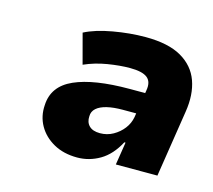

<svg xmlns="http://www.w3.org/2000/svg" viewBox="-60 -786 514 464"><g transform="rotate(15 197.5 -554.0)"><path d="M167 -392Q133 -392 108 -406Q83 -420 70 -443Q57 -466 59 -494Q61 -542 109.5 -563.5Q158 -585 247 -585H296L288 -532H244Q221 -532 204.5 -528Q188 -524 179 -516Q170 -508 170 -496Q169 -481 178 -472Q187 -463 205 -463Q223 -463 238 -471.5Q253 -480 263 -493Q273 -506 276 -522L287 -592Q291 -614 278.5 -624Q266 -634 235 -634Q210 -634 179.5 -629Q149 -624 122 -612L102 -687Q129 -701 171 -708.5Q213 -716 252 -716Q309 -716 342 -697Q375 -678 387 -644.5Q399 -611 392 -567L366 -400H262L271 -457H268Q250 -423 223.5 -407.5Q197 -392 167 -392Z"/></g></svg>

Font: Nunito Sans 10pt Black
Style: Italic
Weight: 900
Italic angle: -9°
Designer: Vernon Adams
Foundry: Vernon Adams
Version: Version 3.101;gftools[0.9.27]